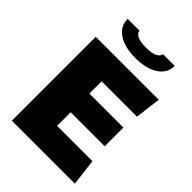

<svg xmlns="http://www.w3.org/2000/svg" viewBox="-255 -1000 1110 1110"><g transform="rotate(45 300.0 -445.0)"><path d="M572 -686 552 -528H263V-428H541V-275H263V-164H552L572 0H57V-686ZM114 -890H210Q217 -847 306 -847Q394 -847 404 -890H499Q499 -830 446 -795.5Q393 -761 305 -761Q217 -761 165.5 -795.5Q114 -830 114 -890Z"/></g></svg>

Font: Chivo Black
Style: Regular
Weight: 900
Designer: Hector Gatti
Foundry: Omnibus-Type
Version: Version 1.007